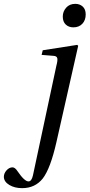

<svg xmlns="http://www.w3.org/2000/svg" viewBox="-80 -735 465 997"><path d="M246 -649Q246 -675 263.5 -695Q281 -715 311 -715Q334 -715 349.5 -701Q365 -687 365 -660Q365 -630 347.5 -611.5Q330 -593 301 -593Q277 -593 261.5 -607.5Q246 -622 246 -649ZM-60 184Q-60 165 -46 149.5Q-32 134 -15 134Q-2 134 11 154Q47 207 68 207Q84 207 91 176L213 -395Q220 -421 217.5 -432.5Q215 -444 198 -445L136 -450L142 -474L321 -502L326 -497L213 3Q182 140 142 192Q102 242 35 242Q-4 242 -31.5 225.5Q-59 209 -60 184Z"/></svg>

Font: Lingua Franca
Style: Italic
Weight: 400
Italic angle: -13°
Version: Version 1.19